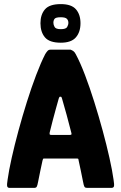

<svg xmlns="http://www.w3.org/2000/svg" viewBox="-20 -915 589 935"><path d="M27 0Q17 0 15 -8Q13 -16 17 -40Q23 -84 37 -146.5Q51 -209 70 -279Q89 -349 111 -419Q133 -489 156 -549.5Q179 -610 200 -651Q206 -661 211.5 -667Q217 -673 225 -673H324Q332 -670 338 -665.5Q344 -661 349 -651Q371 -610 394 -549.5Q417 -489 439 -419Q461 -349 480 -279Q499 -209 513 -146.5Q527 -84 533 -40Q537 -16 535 -8Q533 0 522 0H404Q395 0 391.5 -5Q388 -10 384 -32Q380 -54 373.5 -84Q367 -114 363 -133Q362 -141 360.5 -142Q359 -143 352 -143H198Q191 -143 190 -142Q189 -141 187 -133Q183 -114 176.5 -84Q170 -54 166 -32Q162 -10 158.5 -5Q155 0 146 0ZM230 -258H320Q327 -258 328 -260.5Q329 -263 327 -270Q317 -310 304.5 -355.5Q292 -401 282 -435Q280 -444 276 -444H272Q269 -444 266 -435Q260 -413 252 -385Q244 -357 236.5 -327.5Q229 -298 222 -270Q221 -263 222 -260.5Q223 -258 230 -258ZM372 -802Q372 -759 349.5 -733Q327 -707 276 -707Q221 -707 199 -733Q177 -759 177 -802Q177 -844 199 -869.5Q221 -895 276 -895Q328 -895 350 -869.5Q372 -844 372 -802ZM313 -804Q313 -816 305.5 -823.5Q298 -831 276 -831Q252 -831 246 -823.5Q240 -816 240 -804Q240 -794 246 -783.5Q252 -773 276 -773Q301 -773 307 -783.5Q313 -794 313 -804Z"/></svg>

Font: Glory ExtraBold
Style: Regular
Weight: 800
Designer: Robert Leuschke
Foundry: Robert Leuschke
Version: Version 1.011